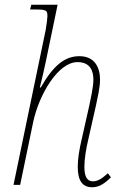

<svg xmlns="http://www.w3.org/2000/svg" viewBox="-20 -780 505 810"><path d="M369 10C399 10 423 -7 448 -32L435 -49C412 -28 393 -15 372 -15C347 -15 336 -36 336 -76C336 -110 343 -152 353 -194L385 -336C391 -366 402 -409 402 -444C402 -496 379 -543 315 -543C255 -543 206 -506 152 -411H148C157 -447 166 -485 173 -519L223 -760H112L107 -740H124C177 -740 180 -737 180 -711C180 -703 177 -679 173 -655L37 0H65L120 -265C144 -379 224 -518 307 -518C362 -518 374 -479 374 -444C374 -412 361 -356 357 -336L325 -194C314 -148 308 -109 308 -76C308 -16 329 10 369 10Z"/></svg>

Font: Noto Serif SemiCondensed Thin
Style: Italic
Weight: 100
Width: 4
Italic angle: -12°
Designer: Monotype Design Team
Foundry: Monotype Imaging Inc.
Version: Version 2.013